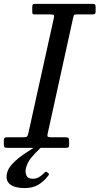

<svg xmlns="http://www.w3.org/2000/svg" viewBox="-60 -770 518 1000"><path d="M-40 -17V-41Q-40 -55 -25 -55H57Q74.5 -55 79.2 -58Q84 -61 87.5 -75.5L220 -674Q223.5 -688.5 219.8 -691.8Q216 -695 197 -695H121Q111.5 -695 109.8 -698Q108 -701 108 -710.5V-732Q108 -743.5 111 -746.8Q114 -750 125 -750H420Q430.5 -750 434.2 -747.2Q438 -744.5 438 -733V-711Q438 -700 434.2 -697.5Q430.5 -695 419 -695H342Q326.5 -695 324.5 -690.2Q322.5 -685.5 320 -673L188.5 -75Q185 -60.5 189.5 -57.8Q194 -55 212 -55H278Q294 -55 297 -50.5Q300 -46 300 -30V-19Q300 -8 297.5 -4Q295 0 284 0H-21Q-32.5 0 -36.2 -3Q-40 -6 -40 -17ZM68 209.5Q40 209.5 16.8 202.5Q-6.5 195.5 -18.2 178.8Q-30 162 -24 133.5Q-18 105.5 8.5 79Q35 52.5 69.5 29.5Q104 6.5 134.5 -11.5Q155 -24 159.5 -16.5Q162 -12.5 157.8 -7Q153.5 -1.5 146 5.5Q124.5 25 102.8 51.5Q81 78 74.5 108.5Q70.5 127.5 77.8 144.2Q85 161 111 161Q129.5 161 144.5 151.8Q159.5 142.5 170.5 130.5Q179 120.5 185.5 127L191.5 132Q195.5 135.5 195 138Q194.5 140.5 190.5 146Q169.5 173.5 140.8 191.5Q112 209.5 68 209.5Z"/></svg>

Font: Besley
Style: Italic
Weight: 400
Italic angle: -13°
Designer: Owen Earl
Foundry: indestructible type*
Version: Version 4.000; ttfautohint (v1.8.4.7-5d5b)